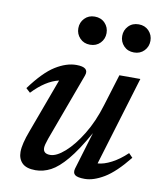

<svg xmlns="http://www.w3.org/2000/svg" viewBox="-76 -708 659 780"><g transform="rotate(10 253.0 -318.0)"><path d="M280.5 -23.5 327 -178Q284.5 -102.5 250.2 -61.8Q216 -21 185.5 -5Q155 11 123 11Q85 11 67.8 -6.2Q50.5 -23.5 50.5 -52Q50.5 -84.5 72 -141L154.5 -364.5Q100.5 -352 46.5 -295L29 -311Q82 -383 127 -411Q172 -439 213 -439Q268 -439 254.5 -402.5L151.5 -123Q142 -96 142 -84.5Q142 -60.5 171 -60.5Q197 -60.5 231.2 -90.8Q265.5 -121 298.2 -174.5Q331 -228 352 -298L392 -428H478.5L367 -60Q392.5 -61.5 423.8 -77.8Q455 -94 486 -123.5L502 -107Q449.5 -41.5 405.8 -15.2Q362 11 326 11Q296 11 285.8 2.8Q275.5 -5.5 280.5 -23.5ZM252.5 -529.5Q227 -529.5 210.8 -546.5Q194.5 -563.5 194.5 -587.5Q194.5 -611.5 210.8 -628.5Q227 -645.5 252.5 -645.5Q278.5 -645.5 294.8 -628.5Q311 -611.5 311 -587.5Q311 -563.5 294.8 -546.5Q278.5 -529.5 252.5 -529.5ZM434 -529.5Q408 -529.5 391.8 -546.5Q375.5 -563.5 375.5 -587.5Q375.5 -611.5 391.8 -628.5Q408 -645.5 434 -645.5Q459.5 -645.5 475.8 -628.5Q492 -611.5 492 -587.5Q492 -563.5 475.8 -546.5Q459.5 -529.5 434 -529.5Z"/></g></svg>

Font: Newsreader Text Medium
Style: Italic
Weight: 500
Italic angle: -17°
Designer: Hugues Gentile
Foundry: Production Type
Version: Version 1.001